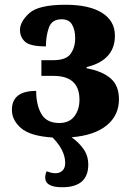

<svg xmlns="http://www.w3.org/2000/svg" viewBox="-20 -569 551 807"><path d="M241 218Q351 218 351 123Q351 86 331.5 58Q312 30 281 8Q377 0 428.5 -42Q480 -84 480 -152Q480 -209 445 -239.5Q410 -270 344 -282V-287Q463 -316 463 -419Q463 -481 409 -515Q355 -549 255 -549Q142 -549 103 -513.5Q64 -478 64 -443Q64 -413 85.5 -393.5Q107 -374 173 -374Q173 -418 185.5 -453Q198 -488 239 -488Q270 -488 283 -465.5Q296 -443 296 -409Q296 -370 277 -343Q258 -316 203 -316H154V-250H205Q314 -250 314 -150Q314 -108 292.5 -80Q271 -52 229 -52Q176 -52 154 -90Q132 -128 132 -187Q30 -187 30 -107Q30 -64 68.5 -30.5Q107 3 201 9Q254 63 254 116Q254 138 242 148.5Q230 159 215 159Q202 159 193 156.5Q184 154 176 151Q170 164 170 177Q170 218 241 218Z"/></svg>

Font: Noto Serif SemiCondensed Extra
Style: Regular
Weight: 800
Width: 4
Designer: Monotype Design Team
Foundry: Monotype Imaging Inc.
Version: Version 1.002